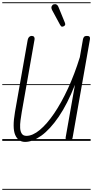

<svg xmlns="http://www.w3.org/2000/svg" viewBox="-25 -1246 822 1698"><path d="M197 9Q136 9 109.5 -52.8Q83 -114.5 107.5 -255.5L219.5 -891Q221.5 -902 226.2 -910.5Q231 -919 238.8 -923.8Q246.5 -928.5 256.5 -928.5Q270.5 -928 276.8 -919.2Q283 -910.5 280.5 -896.5L167.5 -255Q161.5 -219.5 156.5 -182.5Q151.5 -145.5 153.2 -114.2Q155 -83 167.8 -63.8Q180.5 -44.5 209 -44.5Q264 -44.5 327 -96.8Q390 -149 454 -243.2Q518 -337.5 576.5 -464.2Q635 -591 681 -740L709 -900Q711.5 -912 718.8 -920.2Q726 -928.5 743 -928.5Q761.5 -928.5 767.2 -921Q773 -913.5 770.5 -899L617 -28Q615 -13.5 605.8 -6.8Q596.5 0 585 0Q571 0 562 -7.8Q553 -15.5 556 -32.5L638 -496.5Q571 -325.5 494 -213.2Q417 -101 340.2 -46Q263.5 9 197 9ZM197 9Q136 9 109.5 -52.8Q83 -114.5 107.5 -255.5L219.5 -891Q221.5 -902 226.2 -910.5Q231 -919 238.8 -923.8Q246.5 -928.5 256.5 -928.5Q270.5 -928 276.8 -919.2Q283 -910.5 280.5 -896.5L167.5 -255Q161.5 -219.5 156.5 -182.5Q151.5 -145.5 153.2 -114.2Q155 -83 167.8 -63.8Q180.5 -44.5 209 -44.5Q264 -44.5 327 -96.8Q390 -149 454 -243.2Q518 -337.5 576.5 -464.2Q635 -591 681 -740L709 -900Q711.5 -912 718.8 -920.2Q726 -928.5 743 -928.5Q761.5 -928.5 767.2 -921Q773 -913.5 770.5 -899L617 -28Q615 -13.5 605.8 -6.8Q596.5 0 585 0Q571 0 562 -7.8Q553 -15.5 556 -32.5L638 -496.5Q571 -325.5 494 -213.2Q417 -101 340.2 -46Q263.5 9 197 9ZM540 -1014.5Q532 -1010 523.5 -1010.2Q515 -1010.5 506.5 -1026L437 -1154.5Q425.5 -1176.5 431.8 -1190.2Q438 -1204 449.5 -1207.5Q464.5 -1212 475.5 -1205.5Q486.5 -1199 491.5 -1185.5L548.5 -1046Q554 -1032 550.8 -1025.2Q547.5 -1018.5 540 -1014.5ZM-5 424.5H776.5V432.5H-5ZM-5 -16H776.5V0H-5ZM-5 -501.5H776.5V-493.5H-5ZM-5 -1226H776.5V-1218H-5Z"/></svg>

Font: Edu AU VIC WA NT Guides
Style: Regular
Weight: 400
Designer: Tina and Corey Anderson, Eben Sorkin, Mirko Velimirovic
Foundry: Google for Education
Version: Version 1.001